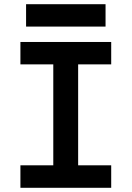

<svg xmlns="http://www.w3.org/2000/svg" viewBox="-20 -893 626 913"><path d="M77.1 0H508.8V-106.9H351.6V-586.9H508.8V-693.4H77.1V-586.9H233.4V-106.9H77.1ZM104 -766.6H481.9V-873H104Z"/></svg>

Font: Cascadia Code NF SemiBold
Style: Regular
Weight: 600
Monospace: yes
Designer: Aaron Bell
Foundry: Saja Typeworks
Version: Version 2404.023